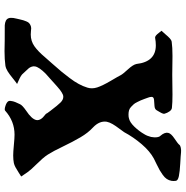

<svg xmlns="http://www.w3.org/2000/svg" viewBox="-6 -813 816 844"><g transform="rotate(90 402.0 -391.0)"><path d="M308.1 -740.2Q294.9 -740.2 267.6 -740.7Q240.2 -741.2 226.1 -741.2Q187.5 -741.2 164.1 -737.8Q156.7 -736.8 148.9 -729.7Q141.1 -722.7 130.9 -710.4Q120.6 -698.2 115.2 -692.9Q117.7 -690.4 124.3 -681.6Q130.9 -672.9 136.2 -668.5Q141.6 -664.1 147 -665Q163.6 -668 179.2 -668Q251.5 -668 261.2 -583Q264.2 -567.9 284.7 -545.7Q305.2 -523.4 310.1 -514.2Q314.9 -504.4 335.9 -468.8Q356.9 -433.1 364.3 -410.2Q371.6 -387.2 365.2 -367.2Q359.4 -348.1 349.1 -329.1Q338.9 -310.1 322.5 -288.6Q306.2 -267.1 295.2 -253.7Q284.2 -240.2 261.5 -214.8Q238.8 -189.5 231 -180.2Q206.5 -150.9 183.6 -134.5Q160.6 -118.2 131.8 -118.2Q121.1 -118.2 116.2 -119.1Q112.3 -120.1 105 -120.1Q97.2 -120.1 90.8 -116.9Q84.5 -113.8 80.8 -110.1Q77.1 -106.4 73.7 -98.1Q70.3 -89.8 69.1 -85.4Q67.9 -81.1 65.2 -70.1Q62.5 -59.1 62 -56.2Q53.7 -24.9 64.5 -13.7Q75.2 -2.4 105 -3.9Q124 -4.4 158.7 -3.7Q193.4 -2.9 205.1 -2.9Q241.2 -2.9 269 -6.8Q280.8 -8.8 293.7 -16.8Q306.6 -24.9 323.7 -38.8Q340.8 -52.7 349.1 -58.1Q344.2 -60.5 333 -65.4Q321.8 -70.3 314.2 -75Q306.6 -79.6 301.8 -85.9Q298.3 -89.8 290.8 -97.7Q283.2 -105.5 279.5 -110.1Q275.9 -114.7 273.2 -122.1Q270.5 -129.4 272 -137.2Q274.9 -154.8 304.2 -184.1Q314 -192.9 326.7 -204.1Q339.4 -215.3 346.2 -221.7Q353 -228 361.8 -235.6Q370.6 -243.2 375.7 -247.1Q380.9 -251 386.7 -254.6Q392.6 -258.3 397 -259.8Q401.4 -261.2 405.8 -261.2Q418.5 -261.2 430.7 -249Q442.9 -236.8 466.8 -205.1Q472.2 -197.8 475.1 -193.8Q476.1 -192.9 477.3 -190.7Q478.5 -188.5 479.2 -187Q480 -185.5 481.7 -183.8Q483.4 -182.1 484.9 -181.2Q510.7 -162.1 507.8 -143.1Q503.9 -122.6 466.8 -98.1Q442.4 -81.1 438 -70.8Q426.8 -48.3 424.8 -37.1Q421.9 -26.4 424.8 -20Q429.7 -11.7 446.3 -6.6Q462.9 -1.5 466.8 -5.9Q512.7 -46.9 571.8 -46.9Q587.4 -46.9 617.9 -43.9Q648.4 -41 663.1 -41Q682.1 -41 696.8 -43.9Q705.6 -45.9 715.1 -51Q724.6 -56.2 738 -64.7Q751.5 -73.2 755.9 -76.2Q735.4 -107.9 724.1 -120.1Q716.8 -128.4 702.6 -142.8Q688.5 -157.2 677.7 -169.4Q667 -181.6 659.2 -193.8Q644.5 -216.8 624 -259.8Q603.5 -302.7 583.7 -336.4Q564 -370.1 540 -392.1Q510.3 -420.4 515.1 -452.1Q517.6 -464.4 525.4 -477.8Q533.2 -491.2 544.9 -506.6Q556.6 -522 561 -528.8Q583 -569.8 614 -606Q645 -642.1 676.8 -659.2Q683.6 -662.6 701.7 -671.4Q719.7 -680.2 728.3 -685.1Q736.8 -689.9 748.8 -698.5Q760.7 -707 766.8 -716.3Q772.9 -725.6 774.9 -736.8Q776.4 -745.6 774.9 -755.9Q773.9 -765.1 754.2 -769.3Q734.4 -773.4 698 -775.4Q661.6 -777.3 649.9 -778.8Q640.1 -779.8 629.9 -777.8Q619.6 -775.9 616.2 -771Q611.8 -765.1 589.1 -750Q566.4 -734.9 564 -722.2Q560.5 -707 577.1 -688Q587.4 -677.7 582 -647Q577.6 -629.4 569.8 -617.2Q556.6 -594.2 536.9 -573.7Q517.1 -553.2 500 -549.8Q495.1 -547.9 482.9 -547.9Q473.1 -547.9 464.8 -550.3Q456.5 -552.7 449.7 -559.3Q442.9 -565.9 438.5 -570.6Q434.1 -575.2 428.7 -586.2Q423.3 -597.2 421.4 -601.3Q419.4 -605.5 414.6 -618.7Q409.7 -631.8 409.2 -633.8Q405.8 -641.6 405.8 -650.9Q407.2 -659.2 419.4 -660.2Q431.6 -661.1 445.8 -662.1Q460 -663.1 464.8 -671.9Q466.3 -674.3 469.2 -679.4Q472.2 -684.6 473.9 -687.5Q475.6 -690.4 477.5 -694.3Q479.5 -698.2 480 -701.2Q480.5 -704.1 480 -706.1Q476.6 -718.3 469.5 -728.3Q462.4 -738.3 453.1 -738.8Q431.6 -741.2 396 -741.2Q381.8 -741.2 352.1 -740.7Q322.3 -740.2 308.1 -740.2Z"/></g></svg>

Font: Sonetni venez Italic
Style: Regular
Weight: 400
Italic angle: -14°
Designer: Alja Herlah
Foundry: Type Salon
Version: Version 1.000;hotconv 1.0.109;makeotfexe 2.5.65596